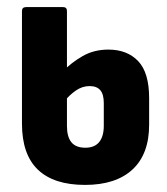

<svg xmlns="http://www.w3.org/2000/svg" viewBox="-20 -514 471 542"><path d="M220 8Q132 8 87 -35Q42 -78 42 -165V-483Q42 -494 54 -494H158Q169 -494 169 -483V-158Q169 -128 181.5 -112.5Q194 -97 221 -97Q247 -97 260 -113Q273 -129 273 -159V-223Q273 -248 263 -259.5Q253 -271 233 -271Q212 -271 193.5 -258Q175 -245 160 -226L158 -313Q181 -337 213 -355.5Q245 -374 286 -374Q339 -374 370 -341.5Q401 -309 401 -237V-162Q401 -79 354 -35.5Q307 8 220 8Z"/></svg>

Font: Sofia Sans Condensed ExtraBold
Style: Regular
Weight: 800
Designer: Botio Nikoltchev, Ani Petrova
Foundry: lettersoup
Version: Version 4.101